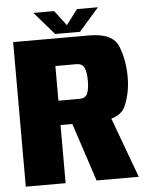

<svg xmlns="http://www.w3.org/2000/svg" viewBox="-56 -847 688 893"><g transform="rotate(-5 288.5 -401.0)"><path d="M28 0V-675H383.5Q494 -675 519.2 -609.8Q544.5 -544.5 544.5 -467.5Q544.5 -391.5 517.5 -331.5Q501.5 -294.5 452 -280.5L555.5 0H358.5L269 -271.5H214V0ZM214 -385H312Q340 -385 349.2 -405.5Q358.5 -426 358.5 -465.5Q358.5 -505 349.2 -526Q340 -547 312 -547H214ZM226 -695.5 133.5 -802H230.5L284 -731.5L337 -802H435L342 -695.5Z"/></g></svg>

Font: Anybody ExtraBold
Style: Regular
Weight: 800
Designer: Tyler Finck
Foundry: Etcetera Type Company
Version: Version 1.010; ttfautohint (v1.8.3) -l 8 -r 50 -G 200 -x 14 